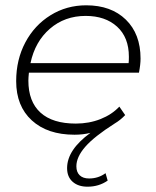

<svg xmlns="http://www.w3.org/2000/svg" viewBox="-20 -504 590 724"><path d="M89 -230Q87 -210 87 -200Q87 -121 132.5 -79.5Q178 -38 266 -38Q316 -38 359 -55Q402 -72 430 -102L452 -70Q434 -51 412 -38Q335 11 301.5 49.5Q268 88 268 123Q268 145 280.5 157Q293 169 316 169Q351 169 378 149L386 177Q353 200 310 200Q275 200 254 181.5Q233 163 233 130Q233 61 321 -3Q293 4 261 4Q159 4 100 -50Q41 -104 41 -198Q41 -279 75.5 -344Q110 -409 170.5 -446.5Q231 -484 305 -484Q399 -484 454.5 -430Q510 -376 510 -283Q510 -261 504 -230ZM95 -266H465Q466 -274 466 -290Q466 -363 421.5 -403.5Q377 -444 303 -444Q224 -444 168 -395.5Q112 -347 95 -266Z"/></svg>

Font: Montserrat Ace
Style: Light Italic
Weight: 300
Italic angle: -11.3°
Designer: Julieta Ulanovsky
Foundry: Julieta Ulanovsky
Version: Version 1